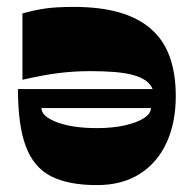

<svg xmlns="http://www.w3.org/2000/svg" viewBox="-20 -528 559 556"><path d="M194 -508Q270 -508 325.5 -492Q381 -476 417.5 -444Q454 -412 471.5 -363.5Q489 -315 489 -250Q489 -172 462 -114Q435 -56 384 -24Q333 8 261 8Q177 8 127 -18Q77 -44 54.5 -105Q32 -166 32 -270H422Q416 -285 401.5 -295Q387 -305 364.5 -311Q342 -317 311.5 -319.5Q281 -322 242 -322Q195 -322 150.5 -316.5Q106 -311 45 -297V-489Q76 -498 108.5 -503Q141 -508 194 -508ZM100 -215Q100 -191 145 -174Q190 -157 261 -157Q306 -157 341.5 -165Q377 -173 397 -186Q417 -199 417 -215Z"/></svg>

Font: Ojuju ExtraBold
Style: Regular
Weight: 800
Designer: Chisaokwu Joboson, Mirko Velimirovic
Foundry: Udi Foundry
Version: Version 1.000